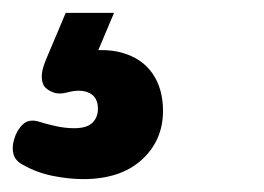

<svg xmlns="http://www.w3.org/2000/svg" viewBox="-136 -20 409 298"><path d="M-7 258Q-29 258 -54 253Q-79 248 -100 236Q-112 230 -115 219.5Q-118 209 -114 196Q-110 182 -100.5 173Q-91 164 -75 169Q-66 172 -50.5 175.5Q-35 179 -21 179Q-1 179 7.5 170.5Q16 162 16 149Q16 131 3 124.5Q-10 118 -30 123Q-43 127 -53 123.5Q-63 120 -68 113Q-72 105 -71 95Q-70 85 -64 71L-34 0H41L8 78L-21 63Q23 53 54 62Q85 71 101 94.5Q117 118 117 152Q117 198 84 228Q51 258 -7 258Z"/></svg>

Font: Playpen Sans SemiBold
Style: Regular
Weight: 600
Designer: Laura Meseguer, Veronika Burian, José Scaglione
Foundry: TypeTogether
Version: Version 1.001